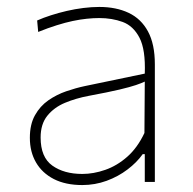

<svg xmlns="http://www.w3.org/2000/svg" viewBox="-20 -524 556 553"><path d="M217 9Q169 9 135.2 -8.2Q101.5 -25.5 83.8 -56Q66 -86.5 66 -127Q66 -166 80.8 -192.2Q95.5 -218.5 119.2 -235Q143 -251.5 170.5 -261Q198 -270.5 224 -276L397 -312Q399.5 -381 381.8 -415.2Q364 -449.5 333.2 -460.8Q302.5 -472 266 -472Q249 -472 229.8 -470Q210.5 -468 189.2 -463.5Q168 -459 143.2 -451.2Q118.5 -443.5 90 -432L87 -465Q105 -473 126.8 -480Q148.5 -487 172.2 -492.5Q196 -498 220 -501Q244 -504 266 -504Q314.5 -504 350.5 -487Q386.5 -470 406.2 -433.5Q426 -397 426 -339Q426 -316.5 426 -281Q426 -245.5 426 -211V-137Q426 -107 426 -73.5Q426 -40 426 0H397V-80H391Q374 -56 347.2 -35.8Q320.5 -15.5 287 -3.2Q253.5 9 217 9ZM217 -23Q249.5 -23 283.2 -34.8Q317 -46.5 346.5 -72.5Q376 -98.5 396 -141L397 -289Q387.5 -284.5 371.5 -279Q355.5 -273.5 324 -266Q292.5 -258.5 236 -248Q198.5 -241 167 -227.8Q135.5 -214.5 116.2 -190.5Q97 -166.5 97 -128Q97 -71 130.8 -47Q164.5 -23 217 -23Z"/></svg>

Font: Commissioner Thin
Style: Regular
Weight: 100
Designer: Kostas Bartsokas
Foundry: Kostas Bartsokas
Version: Version 1.001;gftools[0.9.23]